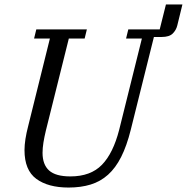

<svg xmlns="http://www.w3.org/2000/svg" viewBox="-20 -830 839 862"><path d="M288 12Q196 12 143 -27Q90 -66 90 -156Q90 -201 107 -266L204 -657H133L143 -698H370L360 -657H289L186 -244Q179 -215 175 -190Q171 -165 171 -144Q171 -91 200.5 -64.5Q230 -38 296 -38Q387 -38 437.5 -90Q488 -142 515 -247L617 -657H546L556 -698H697L725 -810H799L776 -716Q771 -695 755.5 -679.5Q740 -664 706 -664H671L567 -247Q549 -175 524 -125.5Q499 -76 465 -45.5Q431 -15 387 -1.5Q343 12 288 12Z"/></svg>

Font: IBM Plex Serif
Style: Italic
Weight: 400
Italic angle: -14°
Designer: Mike Abbink, Paul van der Laan, Pieter van Rosmalen
Foundry: Bold Monday
Version: Version 3.001